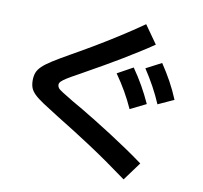

<svg xmlns="http://www.w3.org/2000/svg" viewBox="-95 -912 1191 1125"><g transform="rotate(10 500.0 -349.5)"><path d="M712 109.3Q645 60.3 588.8 21.1Q532.6 -18.1 481.8 -51.4Q430.9 -84.7 379.9 -117.1Q328.9 -149.4 271.3 -184.7Q211.6 -221.7 175.2 -245.9Q138.7 -270 119.5 -288.9Q100.3 -307.7 93.5 -326.5Q86.7 -345.3 86.7 -370Q86.7 -396.3 94.2 -416Q101.7 -435.7 121.7 -455Q141.7 -474.3 178.8 -497.8Q216 -521.3 275.3 -555Q334.9 -588.3 403.8 -629.1Q472.6 -669.9 544.9 -716Q617.3 -762 684.6 -809.3L761 -701Q720.3 -673 672.9 -643.4Q625.6 -613.7 577.8 -584.8Q529.9 -556 485.6 -530.7Q441.3 -505.3 406.1 -485.7Q370.9 -466 349.6 -453.7Q305.9 -430 282.1 -415.2Q258.3 -400.3 249.1 -390.7Q239.9 -381 239.9 -371Q239.9 -360.7 246.3 -352Q252.6 -343.3 273.8 -330.2Q294.9 -317 339.3 -290Q362.6 -277.3 400.9 -254.5Q439.2 -231.7 487.6 -202Q535.9 -172.3 588.2 -138.7Q640.6 -105 693.1 -69.5Q745.6 -34 792 0.4ZM675 -302.4Q651.7 -354 625 -400.4Q598.4 -446.7 564 -495.7L656.7 -546.7Q691 -497.7 718 -450Q745 -402.4 769.3 -349ZM831 -358.4Q808.7 -410.7 782.8 -457.7Q757 -504.7 724.7 -554L816.3 -601.7Q849.6 -552 876.1 -503.9Q902.6 -455.7 925 -401.4Z"/></g></svg>

Font: M PLUS 1 Thin
Style: Regular
Weight: 100
Designer: Coji Morishita
Foundry: UNDERFOREST DESIGN
Version: Version 1.001